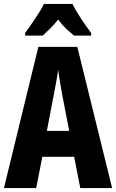

<svg xmlns="http://www.w3.org/2000/svg" viewBox="-20 -951 587 971"><path d="M386 0 355 -158H194L163 0H0L174 -714H371L547 0ZM295 -470Q288 -509 283 -539Q278 -569 274 -598Q271 -573 264.5 -538Q258 -503 252 -472L217 -289H330ZM346 -931Q363 -898 387.5 -860.5Q412 -823 441 -784V-771H354Q337 -785 315.5 -805Q294 -825 274 -852Q253 -825 231 -804Q209 -783 196 -771H107V-784Q121 -803 140 -830.5Q159 -858 176.5 -885.5Q194 -913 202 -931Z"/></svg>

Font: Noto Sans Gujarati ExtraCondensed ExtraBold
Style: Regular
Weight: 800
Width: 2
Designer: Jelle Bosma - Monotype Design Team, Universal Thirst
Foundry: Monotype Imaging Inc.
Version: Version 2.106; ttfautohint (v1.8.4.7-5d5b)